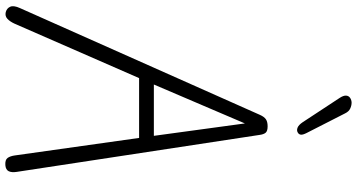

<svg xmlns="http://www.w3.org/2000/svg" viewBox="-336 -1030 1366 735"><g transform="rotate(90 347.5 -663.0)"><path d="M27 -1.5Q12 -5.5 6.2 -18.8Q0.5 -32 11.5 -56L420 -974Q427.5 -991 437.2 -997.5Q447 -1004 464 -1004Q482.5 -1004 488.8 -996.2Q495 -988.5 497 -973L638.5 -43.5Q641.5 -24.5 636 -13Q630.5 -1.5 613 0Q592.5 1.5 585.2 -8.5Q578 -18.5 575.5 -36.5L508.5 -512H279.5L71 -35Q63 -17.5 52.5 -7.8Q42 2 27 -1.5ZM304 -568.5H500.5L475.5 -752L453 -917L382.5 -752ZM488 -1119.5Q480 -1114.5 469.5 -1118.5Q459 -1122.5 448.5 -1138L355.5 -1279.5Q346 -1294 346.5 -1304Q347 -1314 354.8 -1319.5Q362.5 -1325 373 -1325.5Q384.5 -1325.5 396 -1320.2Q407.5 -1315 414.5 -1300.5L490 -1152.5Q497 -1138.5 496 -1131Q495 -1123.5 488 -1119.5Z"/></g></svg>

Font: Edu NSW ACT Hand
Style: Regular
Weight: 400
Designer: Tina and Corey Anderson, Eben Sorkin, Mirko Velimirovic
Foundry: Sorkin Type Co.
Version: Version 2.000